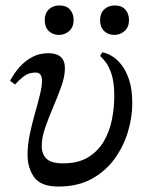

<svg xmlns="http://www.w3.org/2000/svg" viewBox="-20 -674 539 704"><path d="M194 10Q130 10 105.5 -24Q81 -58 81 -106Q81 -142 89 -180.5Q97 -219 107.5 -256Q118 -293 126 -325Q134 -357 134 -378Q134 -392 128.5 -400Q123 -408 110 -408Q85 -408 67 -394Q49 -380 35 -364L17 -378Q32 -406 52 -428.5Q72 -451 98.5 -465Q125 -479 157 -479Q218 -479 218 -424Q218 -394 205 -357.5Q192 -321 175.5 -282.5Q159 -244 146 -207Q133 -170 133 -139Q133 -109 150.5 -92Q168 -75 211 -75Q267 -75 303.5 -97.5Q340 -120 361 -156.5Q382 -193 390.5 -236Q399 -279 399 -321Q399 -371 389.5 -400.5Q380 -430 368 -445.5Q356 -461 347 -469L355 -482Q370 -480 388.5 -469.5Q407 -459 424.5 -437.5Q442 -416 453.5 -381Q465 -346 465 -295Q465 -244 449 -190.5Q433 -137 400 -91.5Q367 -46 316 -18Q265 10 194 10ZM399 -546Q377 -546 362 -560Q347 -574 347 -600Q347 -625 362 -639.5Q377 -654 401 -654Q426 -654 439.5 -639Q453 -624 453 -600Q453 -575 437 -560.5Q421 -546 399 -546ZM196 -546Q174 -546 159 -560Q144 -574 144 -600Q144 -625 159 -639.5Q174 -654 198 -654Q223 -654 236.5 -639Q250 -624 250 -600Q250 -575 234 -560.5Q218 -546 196 -546Z"/></svg>

Font: STIX Two Text
Style: Italic
Weight: 400
Italic angle: -12°
Designer: Ross Mills, John Hudson & Paul Hanslow, Tiro Typeworks Ltd; with prior portions MicroPress Inc. and Coen Hoffman, Elsevi
Foundry: Tiro Typeworks Ltd
Version: Version 2.13 b171